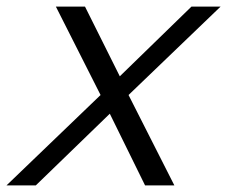

<svg xmlns="http://www.w3.org/2000/svg" viewBox="-82 -560 687 580"><path d="M-62.3 0H26.2L249.7 -216.5L356.2 0H444.7L306.3 -273L584.3 -540H496.3L279.9 -329.5L174.8 -540H86.8L221.8 -273Z"/></svg>

Font: Manrope
Style: RegularItalic
Weight: 400
Italic angle: -15°
Designer: Mikhail Sharanda
Foundry: Mikhail Sharanda
Version: Version 4.502;hotconv 1.0.109;makeotfexe 2.5.65596